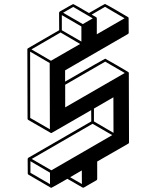

<svg xmlns="http://www.w3.org/2000/svg" viewBox="-20 -853 772 949"><path d="M233.9 75.2H231.9L120.6 10.3Q117.2 8.3 117.2 4.9L116.7 -67.9H117.2Q117.2 -71.3 120.1 -73.2L431.2 -252.9L430.7 -308.6Q235.4 -195.8 234.6 -195.6Q233.9 -195.3 232.9 -195.3Q231.4 -195.3 230.5 -196.3L119.6 -260.3Q116.2 -262.2 116.2 -266.1L115.2 -609.9Q115.7 -613.3 118.7 -614.7L272.5 -703.6L272 -790L272.5 -790.5Q272.5 -793.9 275.4 -795.9Q339.8 -833 341.8 -833Q343.8 -833 419.9 -788.6Q497.1 -833.5 499 -833.5Q501 -833.5 557.6 -800.8L613.3 -768.1L614.3 -767.1V-766.6Q614.7 -766.6 614.7 -766.4Q614.7 -766.1 615.2 -765.6L615.7 -763.7L616.2 -690.4Q615.7 -687 612.8 -685.1L301.8 -505.4V-449.7Q498 -563 500 -563Q501.5 -563 557.6 -530.3Q613.8 -497.6 613.8 -497.1L614.7 -496.6L615.2 -496.1L615.7 -495.1L616.2 -493.2L616.7 -492.2L617.7 -148.9Q617.7 -145 614.3 -143.1L460.4 -54.7V31.7Q460.4 35.6 457.5 37.6L393.1 74.7Q390.1 74.7 389.2 74.2L387.7 73.7L313 30.8Q235.8 75.2 233.9 75.2ZM302.2 -322.3 596.7 -492.2 500 -548.3 302.2 -434.1ZM458.5 -683.6 595.7 -762.7 499 -819.3 433.1 -780.8 455.1 -768.1Q458.5 -766.1 458.5 -762.2ZM389.2 -733.9 438.5 -762.2 341.8 -818.8 292 -790ZM382.3 -647.5V-722.2L285.6 -778.3V-703.6ZM226.6 -213.9 225.6 -541.5 128.9 -597.7 129.4 -270ZM231.9 -552.7 376 -635.7 279.3 -692.4 135.3 -608.9ZM227.1 57.1V0.5L130.4 -56.2V1ZM233.9 -11.2 534.7 -185.1 437.5 -241.2 136.7 -67.4ZM541 -196.3 540.5 -372.1 444.3 -316.4V-252.9ZM384.8 56.6 384.3 -10.7 326.7 22.9Z"/></svg>

Font: 3D Isometric
Style: Bold
Weight: 700
Designer: GGBotNet
Foundry: GGBotNet
Version: 1.14